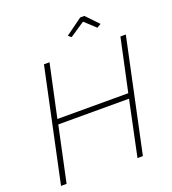

<svg xmlns="http://www.w3.org/2000/svg" viewBox="-158 -1016 1019 1135"><g transform="rotate(-20 351.5 -448.5)"><path d="M181 -710H216L145 -379H591L662 -710H696L545 0H511L584 -347H139L65 0H30ZM371 -820 477 -897H503L577 -820L552 -805L484 -868L390 -805Z"/></g></svg>

Font: Raleway Thin ExtraLight
Style: Italic
Weight: 250
Italic angle: -12°
Version: Version 4.026